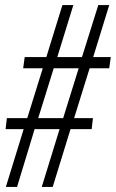

<svg xmlns="http://www.w3.org/2000/svg" viewBox="-20 -734 455 754"><path d="M3 0 73 -227H2L7 -270H87L148 -466H71L77 -510H162L225 -714H268L205 -510H302L366 -714H409L346 -510H415L409 -466H332L271 -270H345L340 -227H257L187 0H144L214 -227H116L47 0ZM130 -270H228L289 -466H191Z"/></svg>

Font: Noto Sans ExtraCondensed Light
Style: Italic
Weight: 300
Width: 2
Italic angle: -12°
Designer: Monotype Design Team
Foundry: Monotype Imaging Inc.
Version: Version 2.013; ttfautohint (v1.8.4.7-5d5b)